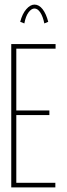

<svg xmlns="http://www.w3.org/2000/svg" viewBox="-20 -816 290 836"><path d="M29 0V-624H222V-604H51V-335H195V-315H51V-20H221V0ZM86 -714 68 -721Q77 -756 94.5 -776Q112 -796 130 -796Q150 -796 165.5 -776Q181 -756 190 -721L173 -714Q167 -744 155.5 -761.5Q144 -779 130 -779Q117 -779 104.5 -762.5Q92 -746 86 -714Z"/></svg>

Font: Inconsolata UltraCondensed ExtraLight
Style: Regular
Weight: 200
Width: 1
Monospace: yes
Designer: Raph Levien, Cyreal, Brenton Simpson
Foundry: Raph Levien, Cyreal, Google
Version: Version 3.100; ttfautohint (v1.8.4.7-5d5b)